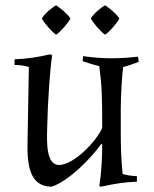

<svg xmlns="http://www.w3.org/2000/svg" viewBox="-20 -690 582 725"><path d="M170 -485C122 -474 83 -468 35 -466V-445C50 -445 74 -442 89 -437L84 -156C82 -71 90 15 175 15C239 -6 323 -91 362 -146L366 -145C366 -95 363 -37 355 13L362 15C410 4 449 -2 497 -4V-25C482 -25 458 -28 443 -33C437 -94 436 -143 436 -196V-280C436 -329 441 -407 445 -437C462 -441 488 -450 504 -457L501 -476C467 -472 433 -470 399 -470C364 -470 329 -473 294 -478L292 -459C309 -453 338 -444 355 -440C364 -368 366 -336 366 -207C344 -156 258 -67 203 -67C154 -67 157 -152 158 -201C160 -306 169 -431 177 -481ZM246 -620C236 -637 206 -661 192 -670C175 -661 147 -637 138 -620C147 -603 175 -570 192 -559C209 -570 237 -603 246 -620ZM431 -620C421 -637 391 -661 377 -670C360 -661 332 -637 323 -620C332 -603 360 -570 377 -559C394 -570 422 -603 431 -620Z"/></svg>

Font: Almendra
Style: Regular
Weight: 400
Designer: Ana Sanfelippo
Foundry: Ana Sanfelippo
Version: Version 1.003